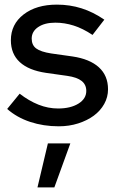

<svg xmlns="http://www.w3.org/2000/svg" viewBox="-20 -537 505 830"><path d="M11 0ZM11 -66 65 -132Q105 -101 146.5 -84.5Q188 -68 231 -68Q285 -68 319 -89Q353 -110 353 -144Q353 -171 333 -187Q313 -203 271 -209L179 -222Q104 -233 65.5 -268.5Q27 -304 27 -363Q27 -432 82 -474.5Q137 -517 226 -517Q282 -517 332.5 -501Q383 -485 431 -452L380 -386Q338 -414 298.5 -426.5Q259 -439 219 -439Q173 -439 145 -420Q117 -401 117 -370Q117 -342 136.5 -327.5Q156 -313 201 -306L293 -293Q368 -282 407.5 -246Q447 -210 447 -151Q447 -117 430.5 -87.5Q414 -58 385.5 -37Q357 -16 318 -3.5Q279 9 234 9Q168 9 110.5 -10Q53 -29 11 -66ZM187 83H284L215 273H142Z"/></svg>

Font: Red Hat Display Medium
Style: Regular
Weight: 500
Designer: Pentagram / MCKL
Foundry: Pentagram / MCKL
Version: Version 1.005; Red Hat Display Medium